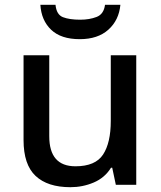

<svg xmlns="http://www.w3.org/2000/svg" viewBox="-20 -769 670 799"><path d="M547 -539V0H462L447 -71H442Q416 -29 370 -9.5Q324 10 273 10Q178 10 128 -37Q78 -84 78 -186V-539H185V-202Q185 -77 294 -77Q377 -77 409 -126Q441 -175 441 -266V-539ZM481 -749Q475 -685 431 -645.5Q387 -606 312 -606Q234 -606 193 -645Q152 -684 148 -749H211Q215 -708 242 -697.5Q269 -687 314 -687Q352 -687 382 -698.5Q412 -710 417 -749Z"/></svg>

Font: Noto Sans Gurmukhi UI Medium
Style: Regular
Weight: 500
Designer: Jelle Bosma - Monotype Design Team
Foundry: Monotype Imaging Inc.
Version: Version 2.004; ttfautohint (v1.8.4.7-5d5b)